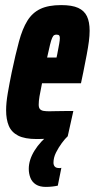

<svg xmlns="http://www.w3.org/2000/svg" viewBox="-20 -538 372 754"><path d="M124 8Q77 8 51 -5.5Q25 -19 14.5 -44Q4 -69 4 -105Q4 -134 10.5 -172Q17 -210 26 -254Q41 -325 54.5 -375Q68 -425 87.5 -456.5Q107 -488 138.5 -503Q170 -518 220 -518Q263 -518 287 -507Q311 -496 321.5 -474Q332 -452 332 -417Q332 -398 329 -375Q326 -352 320.5 -323Q315 -294 307 -254L298 -211H145Q138 -177 135 -159Q132 -141 132 -127Q132 -115 137 -109.5Q142 -104 151.5 -102.5Q161 -101 173 -101Q181 -101 198 -101.5Q215 -102 235 -102Q255 -102 268 -102L246 -3Q231 0 210.5 2.5Q190 5 167.5 6.5Q145 8 124 8ZM165 -312H202L205 -326Q210 -352 212.5 -366Q215 -380 215 -388Q215 -394 213.5 -397Q212 -400 209 -401Q206 -402 202 -402Q197 -402 193 -400Q189 -398 185 -389.5Q181 -381 176.5 -362.5Q172 -344 165 -312ZM160 196Q136 196 121 186.5Q106 177 99.5 160.5Q93 144 93 125Q93 90 115.5 53.5Q138 17 178 -14L246 -3Q236 6 223 23.5Q210 41 200 61Q190 81 190 101Q190 110 195 116Q200 122 213 122Q215 122 216 122Q217 122 221 121L207 191Q199 193 186 194.5Q173 196 160 196Z"/></svg>

Font: Saira UltraCondensed Black
Style: Italic
Weight: 900
Width: 1
Italic angle: -12°
Designer: Hector Gatti with collaboration of the Omnibus-Type team
Foundry: Omnibus-Type
Version: Version 1.101